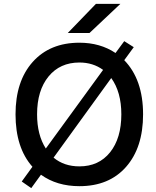

<svg xmlns="http://www.w3.org/2000/svg" viewBox="-20 -942 804 989"><path d="M600 -922 441 -772H329L474 -922ZM553 -540 256 -130Q310 -85 389 -85Q489 -85 547 -157.5Q605 -230 605 -353Q605 -468 553 -540ZM216 -177 511 -582Q459 -620 389 -620Q289 -620 230 -548Q171 -476 171 -353Q171 -247 216 -177ZM669 -699 620 -632Q717 -532 717 -353Q717 -182 629.5 -82.5Q542 17 389 17Q273 17 191 -42L141 27L92 -7L147 -83Q60 -181 60 -353Q60 -524 148.5 -623Q237 -722 389 -722Q496 -722 575 -669L620 -730Z"/></svg>

Font: Manrope Medium
Style: Medium
Weight: 500
Designer: Mikhail Sharanda
Foundry: Mikhail Sharanda
Version: Version 4.000;hotconv 1.0.109;makeotfexe 2.5.65596